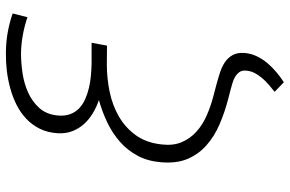

<svg xmlns="http://www.w3.org/2000/svg" viewBox="-180 -580 948 627"><g transform="rotate(-90 293.5 -267.0)"><path d="M550.3 -650.9Q521.5 -660.6 491.9 -666Q462.4 -671.4 431.6 -671.9Q401.9 -671.9 368.2 -667Q334.5 -662.1 304.9 -648.9Q275.4 -635.7 254.4 -612.8Q233.4 -589.8 229.5 -553.7Q227.1 -529.8 233.4 -512.2Q239.7 -494.6 252.4 -482.4Q265.1 -470.2 282.7 -462.4Q300.3 -454.6 319.8 -450Q339.4 -445.3 359.6 -443.6Q379.9 -441.9 397.9 -441.4H466.8L457.5 -391.1L396 -391.6Q351.6 -391.6 307.4 -382.6Q263.2 -373.5 226.6 -352.5Q189.9 -331.5 165 -297.1Q140.1 -262.7 134.8 -212.4Q130.4 -174.8 142.3 -147Q154.3 -119.1 176.5 -99.1Q198.7 -79.1 228.5 -65.9Q258.3 -52.7 290 -44.4L334 -32.7Q352.1 -27.8 370.6 -21.7Q389.2 -15.6 403.6 -5.9Q418 3.9 426.5 19Q435.1 34.2 433.6 57.1Q432.1 78.1 423.3 96.9Q414.6 115.7 400.9 132.1Q387.2 148.4 370.8 162.1Q354.5 175.8 337.9 186.5L306.6 156.2Q317.9 147.5 329.6 137.5Q341.3 127.4 351.3 115.7Q361.3 104 368.2 90.8Q375 77.6 376 62Q377 49.3 370.8 41Q364.7 32.7 355.2 27.1Q345.7 21.5 334 18.3Q322.3 15.1 312.5 12.2L282.2 4.4Q239.3 -6.8 200.2 -23.7Q161.1 -40.5 132.1 -66.2Q103 -91.8 87.6 -127.9Q72.3 -164.1 76.7 -214.8Q80.1 -257.8 97.9 -291Q115.7 -324.2 143.3 -348.6Q170.9 -373 206.1 -389.9Q241.2 -406.7 279.8 -417.5Q256.8 -425.3 236.6 -437.5Q216.3 -449.7 201.4 -466.3Q186.5 -482.9 178.2 -504.2Q169.9 -525.4 171.4 -551.8Q173.3 -584.5 185.8 -609.9Q198.2 -635.3 218.3 -654.3Q238.3 -673.3 263.9 -686.3Q289.6 -699.2 318.1 -707Q346.7 -714.8 376.2 -718.3Q405.8 -721.7 433.1 -721.2Q466.8 -721.2 499 -715.6Q531.2 -710 562.5 -699.2Z"/></g></svg>

Font: Roboto Mono Light
Style: Italic
Weight: 300
Designer: Google
Version: Version 2.000985; 2015; ttfautohint (v1.3)